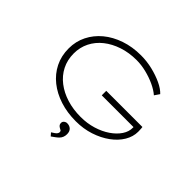

<svg xmlns="http://www.w3.org/2000/svg" viewBox="-201 -978 1479 1479"><g transform="rotate(45 539.0 -238.0)"><path d="M566 10Q472 10 393 -15.5Q314 -41 255 -88Q196 -135 163 -201Q130 -267 130 -349Q130 -425 162.5 -490Q195 -555 253 -603Q311 -651 390 -678Q469 -705 562 -705Q627 -705 688.5 -690Q750 -675 800 -651.5Q850 -628 878 -598L850 -557Q819 -584 772 -606Q725 -628 670.5 -641.5Q616 -655 564 -655Q483 -655 413.5 -632Q344 -609 292.5 -568Q241 -527 213 -471Q185 -415 185 -349Q185 -278 214 -221Q243 -164 295.5 -123.5Q348 -83 417.5 -61.5Q487 -40 569 -40Q639 -40 701.5 -59Q764 -78 811.5 -110.5Q859 -143 886 -183.5Q913 -224 912 -267V-305L934 -273H566V-322H960Q961 -318 961.5 -308.5Q962 -299 962.5 -289.5Q963 -280 963 -273Q963 -219 932.5 -168Q902 -117 847 -77Q792 -37 720 -13.5Q648 10 566 10ZM512 229 491 205Q507 195 517.5 187.5Q528 180 533 172Q538 164 538 156Q538 145 530.5 141Q523 137 516 133Q508 129 501 121Q494 113 494 100Q494 85 505 76Q516 67 530 67Q556 67 572.5 82.5Q589 98 589 128Q589 146 583 161Q577 176 565.5 187.5Q554 199 540.5 208.5Q527 218 512 229Z"/></g></svg>

Font: Lexend Zetta ExtraLight
Style: Regular
Weight: 250
Version: Version 1.007